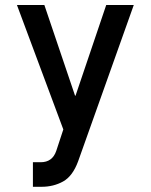

<svg xmlns="http://www.w3.org/2000/svg" viewBox="-20 -526 590 752"><path d="M228 -19 46.4 -506.3H153.8L273.9 -151.4H275.9L396 -506.3H503.9L286.1 105.5Q264.6 164.1 227.1 184.8Q189.5 205.6 143.1 205.6H108.9V109.4H139.2Q185.1 109.4 200.2 65.4Z"/></svg>

Font: Alte DIN 1451 Mittelschrift
Style: Regular
Weight: 400
Designer: Peter Wiegel
Foundry: Peter Wiegel
Version: Version 1.002 September 20, 2019